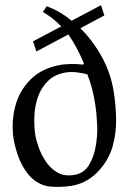

<svg xmlns="http://www.w3.org/2000/svg" viewBox="-20 -708 501 734"><path d="M158.2 -684.1Q207 -667 253.9 -628.9L366.2 -688L378.9 -648.9L287.1 -600.1Q334 -554.2 368.9 -491.2Q403.8 -428.2 415 -356Q422.9 -306.2 423.8 -253.7Q424.8 -201.2 411.4 -151.6Q397.9 -102.1 362.8 -61Q318.8 -9.3 255.9 2Q212.9 8.8 173.8 5.4Q134.8 2 104 -24.9Q84 -43 69.1 -69.1Q54.2 -95.2 45.2 -123.5Q36.1 -151.9 32.2 -174.8Q22.5 -238.8 37.8 -299.8Q53.2 -360.8 97.7 -405Q142.1 -449.2 216.8 -460.9Q232.9 -462.9 251.5 -463.4Q270 -463.9 297.9 -460.9L300.8 -465.8Q272.9 -531.7 241.2 -576.2L119.1 -511.2L106 -549.8L213.9 -606.9Q184.1 -639.2 144 -662.1ZM345.2 -145Q353 -185.1 351.6 -226.6Q350.1 -268.1 344.2 -308.1Q335.4 -369.1 314 -423.8Q294.9 -428.7 273.9 -431.4Q252.9 -434.1 232.9 -431.2Q189.9 -424.3 163.6 -398.7Q137.2 -373 125 -337.4Q112.8 -301.8 111.3 -262.9Q109.9 -224.1 115.2 -189.9Q118.2 -171.9 127.7 -145Q137.2 -118.2 154.5 -91.6Q171.9 -64.9 198.5 -49.1Q225.1 -33.2 262.2 -39.1Q301.3 -44.9 320.3 -77.4Q339.4 -109.9 345.2 -145Z"/></svg>

Font: Aref Ruqaa
Style: Regular
Weight: 400
Designer: Abdullah Aref
Version: Version 1.002